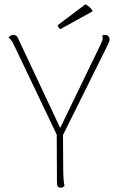

<svg xmlns="http://www.w3.org/2000/svg" viewBox="-20 -862 552 890"><path d="M480 -655 272 -236 273 -87Q273 -24 279 0Q271 8 261 8Q244 8 244 -14L243 -238L41 -661Q37 -670 29.5 -678.5Q22 -687 20 -689Q29 -700 43 -700Q57 -700 63 -686L259 -269L446 -655Q456 -676 456 -683Q456 -694 454 -698Q459 -700 468 -700Q477 -700 482.5 -694Q488 -688 488 -678Q488 -671 480 -655ZM260 -727Q256 -729 252 -734.5Q248 -740 247 -745L376 -842Q400 -830 410 -810Z"/></svg>

Font: Arima Madurai Thin
Style: Regular
Weight: 250
Designer: Joana Correia and Natanael Gama
Foundry: NDISCOVER
Version: Version 1.019; ttfautohint (v1.5) -l 7 -r 28 -G 50 -x 13 -D 